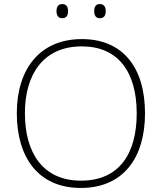

<svg xmlns="http://www.w3.org/2000/svg" viewBox="-20 -918 799 948"><path d="M259 -863C259 -843 267 -828 287 -828C309 -828 316 -843 316 -863C316 -883 309 -898 287 -898C267 -898 259 -883 259 -863ZM445 -863C445 -843 453 -828 472 -828C495 -828 502 -843 502 -863C502 -883 495 -898 472 -898C453 -898 445 -883 445 -863ZM696 -358C696 -588 584 -725 384 -725C175 -725 63 -575 63 -359C63 -142 168 10 379 10C591 10 696 -142 696 -358ZM103 -359C103 -552 195 -689 384 -689C560 -689 655 -567 655 -358C655 -160 569 -26 380 -26C192 -26 103 -163 103 -359Z"/></svg>

Font: Noto Sans Arabic ExtLt
Style: Regular
Weight: 200
Designer: Monotype Design Team, Nadine Chahine, Nizar Qandah and Khaled Hosny
Foundry: Monotype Imaging Inc.
Version: Version 2.012